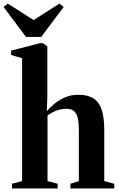

<svg xmlns="http://www.w3.org/2000/svg" viewBox="-59 -1061 670 1081"><path d="M65.5 -41.5V-733L3.5 -751.5V-776L166.5 -818H182.5L207.5 -800V-513L204.5 -435Q223 -457 249.2 -478.2Q275.5 -499.5 309 -513.5Q342.5 -527.5 382 -527.5Q435.5 -527.5 467.8 -506.5Q500 -485.5 514 -441.8Q528 -398 528 -329.5V-41.5L584 -26.5V0H337.5V-26.5L385 -41.5V-328.5Q385 -367.5 379.2 -394.2Q373.5 -421 358.5 -434.8Q343.5 -448.5 315.5 -448.5Q293.5 -448.5 274 -443.2Q254.5 -438 238.2 -429.2Q222 -420.5 208.5 -410.5V-41.5L265.5 -26.5V0H8.5V-26.5ZM87.5 -853 -39 -1022 -15.5 -1041 130.5 -948 276 -1041 299.5 -1022 173 -853Z"/></svg>

Font: Merriweather 120pt
Style: Bold
Weight: 700
Designer: Eben Sorkin
Foundry: Eben Sorkin
Version: Version 2.100